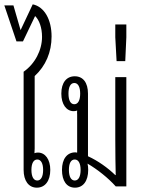

<svg xmlns="http://www.w3.org/2000/svg" viewBox="-28 -860 656 886"><path d="M142 6C180 6 204 -25 204 -76C204 -124 181 -156 147 -156C141 -156 135 -155 131 -153C131 -161 132 -168 132 -175V-509C183 -556 210 -619 210 -692C210 -769 177 -829 123 -840L67 -721L34 -835H-8L48 -669H78L134 -786C153 -768 166 -732 166 -690C166 -629 134 -566 81 -529V-76C81 -26 104 6 142 6ZM144 -27C127 -27 117 -45 117 -76C117 -106 127 -124 144 -124C161 -124 171 -106 171 -76C171 -45 161 -27 144 -27Z M318 6C356 6 379 -25 379 -76C379 -86 378 -96 376 -105C422 -78 471 -39 506 0H555V-504H504V-219C504 -143 505 -100 506 -52H504C469 -86 424 -118 378 -139V-428C378 -479 355 -508 317 -508C279 -508 255 -479 255 -428C255 -379 278 -347 312 -347C318 -347 323 -348 328 -350C328 -344 327 -338 328 -330V-202C328 -184 328 -169 328 -156C325 -156 323 -156 320 -157C281 -157 258 -126 258 -76C258 -25 280 6 318 6ZM315 -379C298 -379 288 -396 288 -428C288 -458 297 -477 315 -477C332 -477 342 -459 342 -428C342 -397 332 -379 315 -379ZM317 -27C300 -27 290 -45 290 -76C290 -106 299 -124 317 -124C334 -124 344 -106 344 -76C344 -45 334 -27 317 -27Z M510 -578H550L555 -688V-747H504V-688Z"/></svg>

Font: Noto Sans Thai Looped UI Condensed Light
Style: Regular
Weight: 300
Width: 3
Designer: Cadson Demak Team
Foundry: Cadson Demak Co., Ltd.
Version: Version 1.000